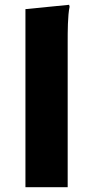

<svg xmlns="http://www.w3.org/2000/svg" viewBox="-20 -780 388 800"><path d="M86 -742V0H262V-606C262 -646 262 -716 270 -752L268 -760Z"/></svg>

Font: Kufam Arabic Latin Roman Bold
Style: Regular
Weight: 700
Designer: Wael Morcos & Artur Schmal
Version: Version 1.200;PS 001.200;hotconv 1.0.88;makeotf.lib2.5.64775